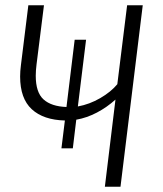

<svg xmlns="http://www.w3.org/2000/svg" viewBox="-20 -705 616 725"><path d="M212 -145 225 -250Q144 -252 100 -292.5Q56 -333 56 -416Q56 -436 59 -459L87 -685H146L118 -462Q115 -438 115 -419Q115 -356 144.5 -329.5Q174 -303 231 -301L262 -555H305L274 -303Q318 -311 358.5 -334.5Q399 -358 423 -387L460 -685H519L435 0H376L416 -329Q384 -300 346 -280Q308 -260 268 -253L255 -145Z"/></svg>

Font: Glekhifnjqigglhiwekvrgaqftz
Style: Regular
Weight: 300
Italic angle: -8°
Designer: Carrois Corporate & Edenspiekermann
Foundry: Carrois Corporate GbR & Edenspiekermann AG
Version: Version 2.001